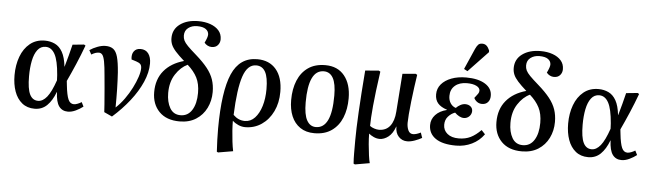

<svg xmlns="http://www.w3.org/2000/svg" viewBox="-57 -1037 5110 1505"><g transform="rotate(5 2498.0 -285.0)"><path d="M231 14Q172 14 132 -18.5Q92 -51 72 -107Q52 -163 52 -235Q52 -315 76.5 -381Q101 -447 149 -486Q197 -525 266 -525Q309 -525 345 -508Q381 -491 404.5 -449.5Q428 -408 436 -335H437Q451 -382 462 -425Q473 -468 484 -512L574 -521L586 -514Q558 -438 526.5 -364.5Q495 -291 464 -225L468 -189Q476 -114 490.5 -81Q505 -48 535 -48Q547 -48 564 -54.5Q581 -61 595 -70L612 -36Q588 -17 555.5 -1.5Q523 14 493 14Q448 14 423 -20Q398 -54 395 -132H394Q368 -63 328.5 -24.5Q289 14 231 14ZM253 -50Q290 -50 322.5 -90Q355 -130 387 -223L385 -265Q376 -378 349 -427.5Q322 -477 276 -477Q237 -477 212.5 -445Q188 -413 177 -358.5Q166 -304 166 -236Q166 -138 187.5 -94Q209 -50 253 -50Z M841 22 778 -7Q776 -42 774 -69Q772 -96 769.5 -124.5Q767 -153 764 -192Q761 -231 755 -291Q749 -364 741.5 -402.5Q734 -441 723 -454.5Q712 -468 695 -468Q670 -468 637 -448L619 -481Q645 -499 679.5 -512Q714 -525 743 -525Q781 -525 804 -508Q827 -491 839 -448Q851 -405 857 -326Q861 -265 862.5 -194.5Q864 -124 863 -51Q899 -84 930.5 -128Q962 -172 985.5 -218.5Q1009 -265 1022.5 -306Q1036 -347 1036 -375Q1036 -397 1025.5 -407.5Q1015 -418 993 -425L955 -437Q949 -477 966.5 -501Q984 -525 1018 -525Q1059 -525 1080.5 -496Q1102 -467 1102 -418Q1102 -348 1068.5 -271.5Q1035 -195 976 -120Q917 -45 841 22Z M1372 14Q1268 14 1211 -44.5Q1154 -103 1154 -198Q1154 -299 1209.5 -366Q1265 -433 1366 -461Q1322 -500 1297 -528Q1272 -556 1262 -580Q1252 -604 1252 -631Q1252 -701 1307.5 -741.5Q1363 -782 1451 -782Q1504 -782 1546 -767Q1588 -752 1612.5 -724Q1637 -696 1637 -655Q1637 -628 1620 -608.5Q1603 -589 1572 -589Q1555 -589 1539.5 -597Q1524 -605 1514 -618Q1536 -663 1536 -683Q1536 -709 1513.5 -725.5Q1491 -742 1445 -742Q1404 -742 1375.5 -720.5Q1347 -699 1347 -660Q1347 -639 1355.5 -621Q1364 -603 1387 -579.5Q1410 -556 1456 -516Q1513 -466 1547 -423Q1581 -380 1596 -335.5Q1611 -291 1611 -238Q1611 -169 1582.5 -111.5Q1554 -54 1500.5 -20Q1447 14 1372 14ZM1375 -35Q1433 -35 1465 -86Q1497 -137 1497 -221Q1497 -292 1472 -341Q1447 -390 1397 -434Q1343 -409 1303.5 -348.5Q1264 -288 1264 -201Q1264 -130 1291.5 -82.5Q1319 -35 1375 -35Z M1694 230 1684 225Q1681 175 1679.5 132.5Q1678 90 1678 43Q1679 -250 1739 -387.5Q1799 -525 1937 -525Q2032 -525 2085.5 -462Q2139 -399 2139 -285Q2139 -199 2106.5 -131.5Q2074 -64 2017 -25Q1960 14 1888 14Q1861 14 1834.5 2.5Q1808 -9 1789 -27H1788Q1788 8 1791 50.5Q1794 93 1799 135Q1804 177 1811 210ZM1881 -34Q1927 -34 1960 -69.5Q1993 -105 2011 -164Q2029 -223 2029 -297Q2029 -390 2005 -433Q1981 -476 1933 -476Q1864 -476 1831 -378Q1798 -280 1790 -74Q1830 -34 1881 -34Z M2432 14Q2366 14 2320.5 -17Q2275 -48 2252 -102.5Q2229 -157 2229 -229Q2229 -317 2256.5 -383.5Q2284 -450 2338 -487.5Q2392 -525 2473 -525Q2570 -525 2623.5 -459Q2677 -393 2677 -281Q2677 -196 2650 -129.5Q2623 -63 2568.5 -24.5Q2514 14 2432 14ZM2440 -35Q2501 -35 2532 -98.5Q2563 -162 2563 -293Q2563 -387 2538 -431.5Q2513 -476 2465 -476Q2344 -476 2344 -221Q2344 -125 2369 -80Q2394 -35 2440 -35Z M2771 230 2760 225Q2757 186 2757 144Q2757 102 2757 39Q2757 -42 2764.5 -182.5Q2772 -323 2787 -510L2893 -519L2906 -512Q2882 -343 2872.5 -239.5Q2863 -136 2863 -81Q2877 -70 2897.5 -63.5Q2918 -57 2934 -57Q2990 -57 3021.5 -97Q3053 -137 3058 -210L3080 -510L3184 -519L3196 -512Q3189 -468 3181.5 -412Q3174 -356 3167.5 -300Q3161 -244 3157.5 -198.5Q3154 -153 3154 -131Q3154 -97 3166 -71.5Q3178 -46 3205 -46Q3216 -46 3232.5 -51Q3249 -56 3264 -64L3278 -23Q3256 -10 3223 2Q3190 14 3163 14Q3123 14 3096 -14.5Q3069 -43 3069 -94H3068Q3048 -38 3014.5 -12Q2981 14 2946 14Q2922 14 2898.5 3Q2875 -8 2862 -20H2861Q2861 17 2865 63Q2869 109 2874.5 149Q2880 189 2886 210Z M3547 14Q3441 14 3386 -24Q3331 -62 3331 -129Q3331 -175 3363 -209.5Q3395 -244 3452 -258V-260Q3403 -276 3380 -303Q3357 -330 3357 -373Q3357 -419 3386 -453Q3415 -487 3465.5 -506Q3516 -525 3581 -525Q3676 -525 3731 -490.5Q3786 -456 3785 -397Q3785 -367 3768 -348Q3751 -329 3722 -329Q3700 -329 3683 -341Q3666 -353 3658 -371Q3677 -395 3685 -406.5Q3693 -418 3693 -431Q3693 -453 3665.5 -467Q3638 -481 3591 -481Q3532 -481 3497 -451Q3462 -421 3462 -370Q3462 -336 3478 -312Q3494 -288 3520 -280Q3534 -295 3553.5 -305.5Q3573 -316 3592 -316Q3617 -316 3633.5 -302.5Q3650 -289 3650 -266Q3649 -241 3631.5 -224Q3614 -207 3589 -207Q3571 -207 3552.5 -217Q3534 -227 3518 -243Q3487 -232 3464 -206Q3441 -180 3441 -141Q3441 -98 3473.5 -71Q3506 -44 3563 -44Q3616 -44 3656.5 -64Q3697 -84 3737 -125L3766 -94Q3729 -42 3671.5 -14Q3614 14 3547 14ZM3586 -575 3558 -590 3630 -754Q3641 -778 3652 -789Q3663 -800 3683 -800Q3704 -800 3717.5 -787.5Q3731 -775 3741 -751V-738Z M4065 14Q3961 14 3904 -44.5Q3847 -103 3847 -198Q3847 -299 3902.5 -366Q3958 -433 4059 -461Q4015 -500 3990 -528Q3965 -556 3955 -580Q3945 -604 3945 -631Q3945 -701 4000.5 -741.5Q4056 -782 4144 -782Q4197 -782 4239 -767Q4281 -752 4305.5 -724Q4330 -696 4330 -655Q4330 -628 4313 -608.5Q4296 -589 4265 -589Q4248 -589 4232.5 -597Q4217 -605 4207 -618Q4229 -663 4229 -683Q4229 -709 4206.5 -725.5Q4184 -742 4138 -742Q4097 -742 4068.5 -720.5Q4040 -699 4040 -660Q4040 -639 4048.5 -621Q4057 -603 4080 -579.5Q4103 -556 4149 -516Q4206 -466 4240 -423Q4274 -380 4289 -335.5Q4304 -291 4304 -238Q4304 -169 4275.5 -111.5Q4247 -54 4193.5 -20Q4140 14 4065 14ZM4068 -35Q4126 -35 4158 -86Q4190 -137 4190 -221Q4190 -292 4165 -341Q4140 -390 4090 -434Q4036 -409 3996.5 -348.5Q3957 -288 3957 -201Q3957 -130 3984.5 -82.5Q4012 -35 4068 -35Z M4587 14Q4528 14 4488 -18.5Q4448 -51 4428 -107Q4408 -163 4408 -235Q4408 -315 4432.5 -381Q4457 -447 4505 -486Q4553 -525 4622 -525Q4665 -525 4701 -508Q4737 -491 4760.5 -449.5Q4784 -408 4792 -335H4793Q4807 -382 4818 -425Q4829 -468 4840 -512L4930 -521L4942 -514Q4914 -438 4882.5 -364.5Q4851 -291 4820 -225L4824 -189Q4832 -114 4846.5 -81Q4861 -48 4891 -48Q4903 -48 4920 -54.5Q4937 -61 4951 -70L4968 -36Q4944 -17 4911.5 -1.5Q4879 14 4849 14Q4804 14 4779 -20Q4754 -54 4751 -132H4750Q4724 -63 4684.5 -24.5Q4645 14 4587 14ZM4609 -50Q4646 -50 4678.5 -90Q4711 -130 4743 -223L4741 -265Q4732 -378 4705 -427.5Q4678 -477 4632 -477Q4593 -477 4568.5 -445Q4544 -413 4533 -358.5Q4522 -304 4522 -236Q4522 -138 4543.5 -94Q4565 -50 4609 -50Z"/></g></svg>

Font: Literata 36pt Medium
Style: Italic
Weight: 500
Italic angle: -2°
Designer: Latin by Veronika Burian and Jose Scaglione. Greek by Irene Vlachou. Cyrillic by Vera Evstafieva
Foundry: TypeTogether
Version: Version 3.002